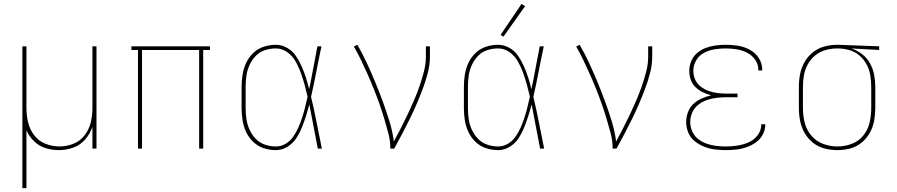

<svg xmlns="http://www.w3.org/2000/svg" viewBox="-20 -770 4648 995"><path d="M96 205H117V-95Q131 -63 156.5 -38Q182 -13 216 -2.5Q250 8 285 8Q323 8 359.5 -5Q396 -18 421.5 -47.5Q447 -77 459 -113V0H480V-530H459V-210Q459 -173 450.5 -136.5Q442 -100 419 -69.5Q396 -39 360.5 -25Q325 -11 288 -11Q251 -11 215.5 -25Q180 -39 157 -69.5Q134 -100 125.5 -136.5Q117 -173 117 -210V-530H96Z M695 0H716V-511H1012V0H1033V-511H1068V-530H661V-511H695Z M1409 8Q1441 8 1469 -9Q1497 -26 1514.5 -52.5Q1532 -79 1544 -108.5Q1556 -138 1565.5 -168Q1575 -198 1583 -229Q1594 -172 1605 -114.5Q1616 -57 1627 0H1648Q1634 -67 1621 -134.5Q1608 -202 1592 -268Q1607 -334 1619.5 -399.5Q1632 -465 1646 -530H1625Q1614 -475 1604 -419.5Q1594 -364 1582 -308Q1575 -338 1565.5 -367.5Q1556 -397 1543.5 -425.5Q1531 -454 1513.5 -480Q1496 -506 1468 -522Q1440 -538 1409 -538Q1378 -538 1347 -528Q1316 -518 1292.5 -495.5Q1269 -473 1255.5 -444Q1242 -415 1237 -383.5Q1232 -352 1232 -320V-210Q1232 -178 1237 -146.5Q1242 -115 1255.5 -86Q1269 -57 1292.5 -34.5Q1316 -12 1347 -2Q1378 8 1409 8ZM1409 -11Q1381 -11 1353 -20.5Q1325 -30 1305 -51Q1285 -72 1273 -98.5Q1261 -125 1257 -153Q1253 -181 1253 -210V-320Q1253 -349 1257 -377.5Q1261 -406 1273 -432.5Q1285 -459 1305 -480Q1325 -501 1353 -510Q1381 -519 1409 -519Q1442 -519 1469 -499.5Q1496 -480 1512 -451.5Q1528 -423 1539 -392.5Q1550 -362 1558.5 -331Q1567 -300 1574 -269Q1568 -242 1561.5 -215.5Q1555 -189 1546.5 -162.5Q1538 -136 1527 -111Q1516 -86 1500.5 -63Q1485 -40 1461 -25.5Q1437 -11 1409 -11Z M2003 0H2023Q2044 -38 2064 -76Q2084 -114 2103 -152.5Q2122 -191 2139 -230.5Q2156 -270 2171 -310Q2186 -350 2197 -392Q2208 -434 2208 -477V-530H2187V-477Q2187 -438 2177 -399.5Q2167 -361 2154 -323.5Q2141 -286 2125.5 -250Q2110 -214 2093 -178Q2076 -142 2058 -107Q2040 -72 2021 -37Q2014 -91 1998 -142.5Q1982 -194 1963.5 -244.5Q1945 -295 1924.5 -344.5Q1904 -394 1881.5 -442.5Q1859 -491 1832 -538L1814 -529Q1834 -494 1851.5 -457.5Q1869 -421 1885.5 -384Q1902 -347 1917 -309.5Q1932 -272 1945.5 -234Q1959 -196 1970.5 -157.5Q1982 -119 1992.5 -79.5Q2003 -40 2003 0Z M2561 8Q2593 8 2621 -9Q2649 -26 2666.5 -52.5Q2684 -79 2696 -108.5Q2708 -138 2717.5 -168Q2727 -198 2735 -229Q2746 -172 2757 -114.5Q2768 -57 2779 0H2800Q2786 -67 2773 -134.5Q2760 -202 2744 -268Q2759 -334 2771.5 -399.5Q2784 -465 2798 -530H2777Q2766 -475 2756 -419.5Q2746 -364 2734 -308Q2727 -338 2717.5 -367.5Q2708 -397 2695.5 -425.5Q2683 -454 2665.5 -480Q2648 -506 2620 -522Q2592 -538 2561 -538Q2530 -538 2499 -528Q2468 -518 2444.5 -495.5Q2421 -473 2407.5 -444Q2394 -415 2389 -383.5Q2384 -352 2384 -320V-210Q2384 -178 2389 -146.5Q2394 -115 2407.5 -86Q2421 -57 2444.5 -34.5Q2468 -12 2499 -2Q2530 8 2561 8ZM2561 -11Q2533 -11 2505 -20.5Q2477 -30 2457 -51Q2437 -72 2425 -98.5Q2413 -125 2409 -153Q2405 -181 2405 -210V-320Q2405 -349 2409 -377.5Q2413 -406 2425 -432.5Q2437 -459 2457 -480Q2477 -501 2505 -510Q2533 -519 2561 -519Q2594 -519 2621 -499.5Q2648 -480 2664 -451.5Q2680 -423 2691 -392.5Q2702 -362 2710.5 -331Q2719 -300 2726 -269Q2720 -242 2713.5 -215.5Q2707 -189 2698.5 -162.5Q2690 -136 2679 -111Q2668 -86 2652.5 -63Q2637 -40 2613 -25.5Q2589 -11 2561 -11ZM2589 -580 2701 -738 2683 -750 2574 -589Z M3155 0H3175Q3196 -38 3216 -76Q3236 -114 3255 -152.5Q3274 -191 3291 -230.5Q3308 -270 3323 -310Q3338 -350 3349 -392Q3360 -434 3360 -477V-530H3339V-477Q3339 -438 3329 -399.5Q3319 -361 3306 -323.5Q3293 -286 3277.5 -250Q3262 -214 3245 -178Q3228 -142 3210 -107Q3192 -72 3173 -37Q3166 -91 3150 -142.5Q3134 -194 3115.5 -244.5Q3097 -295 3076.5 -344.5Q3056 -394 3033.5 -442.5Q3011 -491 2984 -538L2966 -529Q2986 -494 3003.5 -457.5Q3021 -421 3037.5 -384Q3054 -347 3069 -309.5Q3084 -272 3097.5 -234Q3111 -196 3122.5 -157.5Q3134 -119 3144.5 -79.5Q3155 -40 3155 0Z M3741 8Q3768 8 3795.5 5Q3823 2 3848.5 -7Q3874 -16 3896.5 -31.5Q3919 -47 3932.5 -72Q3946 -97 3946 -124V-126H3925V-124Q3925 -94 3906 -69Q3887 -44 3859 -32Q3831 -20 3801 -15.5Q3771 -11 3741 -11Q3716 -11 3691 -14Q3666 -17 3642 -25.5Q3618 -34 3598 -49.5Q3578 -65 3567.5 -89Q3557 -113 3557 -138Q3557 -163 3567.5 -187Q3578 -211 3598.5 -227Q3619 -243 3643.5 -251.5Q3668 -260 3693.5 -263Q3719 -266 3744 -266H3802V-285H3744Q3721 -285 3697.5 -288Q3674 -291 3652 -299Q3630 -307 3611 -321.5Q3592 -336 3582.5 -358Q3573 -380 3573 -403Q3573 -432 3588 -457.5Q3603 -483 3629 -496.5Q3655 -510 3683.5 -514.5Q3712 -519 3741 -519Q3769 -519 3797 -514.5Q3825 -510 3850.5 -497.5Q3876 -485 3893 -461Q3910 -437 3910 -409Q3910 -407 3909 -405H3930V-410Q3930 -442 3912 -469.5Q3894 -497 3865 -512.5Q3836 -528 3804.5 -533Q3773 -538 3741 -538Q3715 -538 3689 -534.5Q3663 -531 3638.5 -522Q3614 -513 3593.5 -496Q3573 -479 3562.5 -454Q3552 -429 3552 -403Q3552 -380 3559.5 -357.5Q3567 -335 3584 -318.5Q3601 -302 3622 -292Q3643 -282 3665 -276Q3640 -270 3616 -259.5Q3592 -249 3573 -231Q3554 -213 3545 -188Q3536 -163 3536 -138Q3536 -109 3547 -82.5Q3558 -56 3580.5 -38Q3603 -20 3630 -9.5Q3657 1 3685 4.5Q3713 8 3741 8Z M4320 8Q4353 8 4385.5 -0.5Q4418 -9 4444.5 -30.5Q4471 -52 4487.5 -81.5Q4504 -111 4510 -144Q4516 -177 4516 -210V-320Q4516 -352 4510 -383Q4504 -414 4488.5 -442Q4473 -470 4447.5 -489.5Q4422 -509 4392 -519L4536 -511V-530L4321 -538H4320Q4286 -538 4253.5 -529.5Q4221 -521 4194 -500Q4167 -479 4150 -449.5Q4133 -420 4126.5 -387Q4120 -354 4120 -320V-210Q4120 -177 4126.5 -143.5Q4133 -110 4150 -80.5Q4167 -51 4193.5 -30Q4220 -9 4253 -0.5Q4286 8 4320 8ZM4320 -11Q4282 -11 4245.5 -24.5Q4209 -38 4184 -68Q4159 -98 4150 -135Q4141 -172 4141 -210V-320Q4141 -351 4146.5 -381Q4152 -411 4167 -438Q4182 -465 4206 -484Q4230 -503 4260 -511Q4290 -519 4320 -519Q4350 -519 4379.5 -511Q4409 -503 4432.5 -483.5Q4456 -464 4470.5 -437Q4485 -410 4490 -380Q4495 -350 4495 -320V-210Q4495 -172 4486.5 -135Q4478 -98 4454 -68Q4430 -38 4394 -24.5Q4358 -11 4320 -11Z"/></svg>

Font: Iosevka Sparkle Thin
Style: Regular
Weight: 100
Designer: Belleve Invis
Foundry: Belleve Invis
Version: Version 4.5.0; ttfautohint (v1.8.3)